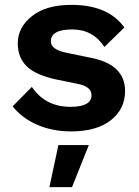

<svg xmlns="http://www.w3.org/2000/svg" viewBox="-20 -530 571 789"><path d="M272 10Q196 10 133.5 -17Q71 -44 32 -93L111 -173Q166 -91 270 -91Q356 -91 356 -139Q356 -174 301 -185L213 -203Q128 -221 90.5 -257Q53 -293 53 -352Q53 -417 111 -463.5Q169 -510 273 -510Q425 -510 491 -417L409 -337Q362 -409 277 -409Q189 -409 189 -360Q189 -326 254 -313L356 -292Q494 -264 494 -156Q494 -82 435.5 -36Q377 10 272 10ZM345 66 276 239H183L220 66Z"/></svg>

Font: Elaine Sans SemiBold
Style: Regular
Weight: 600
Designer: Wei Huang
Foundry: Wei Huang
Version: Version 2.001;December 24, 2019;FontCreator 12.0.0.2547 64-b